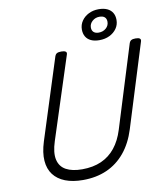

<svg xmlns="http://www.w3.org/2000/svg" viewBox="-129 -1399 1317 1523"><g transform="rotate(-10 529.5 -637.5)"><path d="M415 19Q332 19 272 -4.5Q212 -28 178 -73Q144 -118 139 -184Q134 -250 161 -336L369 -988Q374 -1002 385.5 -1008.5Q397 -1015 421 -1015Q444 -1015 455 -1008Q466 -1001 461 -985L247 -324Q218 -235 231 -177.5Q244 -120 293.5 -93Q343 -66 423 -66Q511 -66 577.5 -95.5Q644 -125 690 -182.5Q736 -240 762 -324L968 -988Q973 -1002 984.5 -1008.5Q996 -1015 1019 -1015Q1067 -1015 1058 -985L849 -313Q815 -204 753.5 -130Q692 -56 607 -18.5Q522 19 415 19ZM735 -1051Q695 -1051 667.5 -1064Q640 -1077 626 -1101Q612 -1125 612 -1158Q612 -1196 633 -1227Q654 -1258 690 -1276Q726 -1294 770 -1294Q811 -1294 839 -1281Q867 -1268 881.5 -1244Q896 -1220 896 -1186Q896 -1147 874.5 -1116.5Q853 -1086 817 -1068.5Q781 -1051 735 -1051ZM740 -1111Q775 -1111 799 -1132Q823 -1153 823 -1184Q823 -1208 809 -1221Q795 -1234 766 -1234Q733 -1234 709 -1212.5Q685 -1191 685 -1161Q685 -1137 699.5 -1124Q714 -1111 740 -1111Z"/></g></svg>

Font: Playwrite AU TAS
Style: Regular
Weight: 400
Designer: Veronika Burian, José Scaglione
Foundry: TypeTogether
Version: Version 1.002